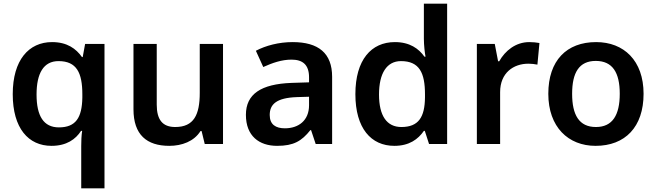

<svg xmlns="http://www.w3.org/2000/svg" viewBox="-20 -780 3555 1040"><path d="M420 11V240H546V-542H441L428 -471H424C392 -516 344 -552 262 -552C136 -552 49 -455 49 -270C49 -85 134 10 259 10C341 10 390 -26 419 -71H425C421 -46 420 -15 420 11ZM299 -90C216 -90 178 -152 178 -268C178 -383 216 -449 297 -449C395 -449 426 -386 426 -269V-251C424 -143 391 -90 299 -90Z M1188 -542H1062V-277C1062 -158 1030 -92 929 -92C860 -92 829 -132 829 -213V-542H703V-188C703 -50 775 10 897 10C965 10 1031 -14 1066 -70H1072L1089 0H1188Z M1565 -552C1490 -552 1419 -533 1366 -505L1406 -417C1455 -439 1505 -457 1559 -457C1619 -457 1654 -430 1654 -361V-334L1560 -331C1393 -325 1312 -270 1312 -158C1312 -43 1384 10 1481 10C1571 10 1614 -16 1661 -75H1665L1690 0H1779V-364C1779 -492 1705 -552 1565 -552ZM1588 -254 1654 -256V-210C1654 -127 1597 -85 1523 -85C1474 -85 1441 -105 1441 -157C1441 -215 1477 -250 1588 -254Z M2116 10C2197 10 2245 -26 2276 -71H2281L2304 0H2402V-760H2276V-570C2276 -536 2281 -492 2285 -473H2279C2248 -517 2199 -552 2119 -552C1991 -552 1905 -456 1905 -270C1905 -85 1990 10 2116 10ZM2154 -92C2075 -92 2033 -153 2033 -268C2033 -383 2075 -449 2152 -449C2252 -449 2282 -385 2282 -269V-253C2281 -145 2247 -92 2154 -92Z M2847 -552C2773 -552 2716 -505 2684 -448H2678L2660 -542H2563V0H2689V-281C2689 -386 2762 -435 2842 -435C2856 -435 2878 -433 2891 -430L2902 -547C2888 -550 2864 -552 2847 -552Z M3466 -272C3466 -452 3359 -552 3209 -552C3049 -552 2950 -452 2950 -272C2950 -92 3058 10 3206 10C3366 10 3466 -92 3466 -272ZM3079 -272C3079 -387 3117 -450 3207 -450C3298 -450 3337 -387 3337 -272C3337 -157 3298 -92 3208 -92C3117 -92 3079 -157 3079 -272Z"/></svg>

Font: Noto Sans Bengali SemiBold
Style: Regular
Weight: 600
Designer: Jelle Bosma - Monotype Design Team
Foundry: Monotype Imaging Inc.
Version: Version 2.003